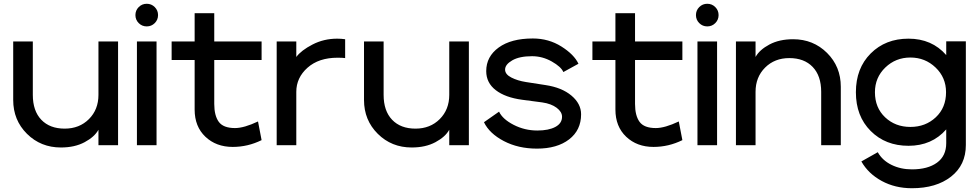

<svg xmlns="http://www.w3.org/2000/svg" viewBox="-20 -770 5191 1018"><path d="M606 0H502V-82Q481 -44 428.5 -16Q376 12 303 12Q196 12 123 -60.5Q50 -133 50 -240V-550H154V-267Q154 -182 199 -135Q244 -88 323 -88Q401 -88 451.5 -138.5Q502 -189 502 -267V-550H606Z M715.5 -647.5Q698 -665 698 -690Q698 -715 715.5 -732.5Q733 -750 758 -750Q783 -750 800.5 -732.5Q818 -715 818 -690Q818 -665 800.5 -647.5Q783 -630 758 -630Q733 -630 715.5 -647.5ZM810 0H706V-550H810Z M1012 -189V-452H890V-550H1012V-700H1116V-550H1367V-452H1116V-219Q1116 -157 1140 -124Q1164 -91 1226 -91Q1274 -91 1348 -126L1367 -27Q1294 9 1214 9Q1126 9 1069 -45Q1012 -99 1012 -189Z M1810 -462Q1797 -464 1770 -464Q1670 -464 1610.5 -411Q1551 -358 1551 -283V0H1447V-550H1551V-468Q1577 -503 1637 -534Q1697 -565 1768 -565Q1789 -565 1810 -562Z M2466 0H2362V-82Q2341 -44 2288.5 -16Q2236 12 2163 12Q2056 12 1983 -60.5Q1910 -133 1910 -240V-550H2014V-267Q2014 -182 2059 -135Q2104 -88 2183 -88Q2261 -88 2311.5 -138.5Q2362 -189 2362 -267V-550H2466Z M2749 -241Q2659 -253 2608.5 -292Q2558 -331 2558 -393Q2558 -470 2624 -518Q2690 -566 2805 -566Q2889 -566 2956.5 -523.5Q3024 -481 3047 -432L2967 -388Q2955 -416 2905.5 -444Q2856 -472 2801 -472Q2734 -472 2696 -450Q2658 -428 2658 -401Q2658 -376 2691 -359Q2724 -342 2769 -335L2872 -319Q2959 -306 3010 -263Q3061 -220 3061 -164Q3061 -80 2997.5 -31Q2934 18 2827 18Q2728 18 2651.5 -22Q2575 -62 2546 -122L2626 -178Q2645 -138 2703.5 -108Q2762 -78 2829 -78Q2889 -78 2924.5 -97Q2960 -116 2960 -151Q2960 -177 2931.5 -198.5Q2903 -220 2855 -227Z M3243 -189V-452H3121V-550H3243V-700H3347V-550H3598V-452H3347V-219Q3347 -157 3371 -124Q3395 -91 3457 -91Q3505 -91 3579 -126L3598 -27Q3525 9 3445 9Q3357 9 3300 -45Q3243 -99 3243 -189Z M3687.5 -647.5Q3670 -665 3670 -690Q3670 -715 3687.5 -732.5Q3705 -750 3730 -750Q3755 -750 3772.5 -732.5Q3790 -715 3790 -690Q3790 -665 3772.5 -647.5Q3755 -630 3730 -630Q3705 -630 3687.5 -647.5ZM3782 0H3678V-550H3782Z M3882 -550H3986V-468Q4007 -506 4059.5 -534Q4112 -562 4185 -562Q4292 -562 4365 -489.5Q4438 -417 4438 -310V0H4334V-283Q4334 -368 4289 -415Q4244 -462 4165 -462Q4087 -462 4036.5 -411.5Q3986 -361 3986 -283V0H3882Z M4619 -281Q4619 -199 4673 -148Q4727 -97 4807 -97Q4887 -97 4941.5 -148Q4996 -199 4996 -281Q4996 -359 4940.5 -412Q4885 -465 4807 -465Q4729 -465 4674 -412Q4619 -359 4619 -281ZM4997 -11V-84Q4921 3 4797 3Q4675 3 4596.5 -75.5Q4518 -154 4518 -281Q4518 -408 4596.5 -486.5Q4675 -565 4797 -565Q4921 -565 4997 -478V-551H5101V-1Q5101 105 5022.5 166.5Q4944 228 4815 228Q4726 228 4655 189.5Q4584 151 4547 86L4634 37Q4658 80 4706.5 104Q4755 128 4815 128Q4899 128 4948 92.5Q4997 57 4997 -11Z"/></svg>

Font: Edgecutting Lite Medium
Style: Medium
Weight: 500
Designer: RandomMaerks (Nguyen Gia Bao)
Version: Version 1.0